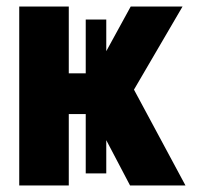

<svg xmlns="http://www.w3.org/2000/svg" viewBox="-20 -569 603 589"><path d="M39 0H191V-219H243V-37H306V-139L379 0H549L391 -294L540 -549H381L306 -412V-509H243V-344H191V-549H39Z"/></svg>

Font: Noto Sans Mono SemiCondensed ExtraBold
Style: Regular
Weight: 800
Width: 4
Designer: Monotype Design Team
Foundry: Monotype Imaging Inc.
Version: Version 2.014